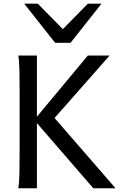

<svg xmlns="http://www.w3.org/2000/svg" viewBox="-20 -1011 680 1031"><path d="M178.2 -384.3 451.7 -712.9H568.8L272.9 -377.4L600.6 0H481L178.2 -350.1V0H78.1Q83.5 -29.3 84.5 -84.7Q85.4 -140.1 85.4 -212.4V-500.5Q85.4 -572.8 84.5 -628.2Q83.5 -683.6 78.1 -712.9H178.2ZM183.1 -991.2 317.4 -854.5 451.7 -991.2H524.9L358.9 -781.2H275.9L109.9 -991.2Z"/></svg>

Font: Andika Afr
Style: Regular
Weight: 400
Designer: Victor Gaultney, Annie Olsen, Julie Remington, Don Collingsworth, Eric Hays, Becca Hirsbrunner
Foundry: SIL International
Version: Version 5.000